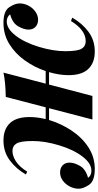

<svg xmlns="http://www.w3.org/2000/svg" viewBox="234 -832 585 1146"><g transform="rotate(-90 527.0 -258.5)"><path d="M855 -40Q921.4 -40 975.1 -127.9L995.1 -120.1Q961.4 -61 910.9 -23.4Q860.4 14.2 793 14.2Q725.6 14.2 688.7 -24.7Q651.9 -63.5 651.9 -142.1Q651.9 -197.8 669.9 -258.8H595.7L527.8 0H387.2L454.6 -258.8H384.3Q362.8 -187 321.5 -124.8Q280.3 -62.5 221.9 -24.2Q163.6 14.2 91.8 14.2Q20 14.2 -2.9 -20.3Q-25.9 -54.7 -25.9 -82Q-25.9 -109.4 -12.7 -135Q0.5 -160.6 22.7 -176.8Q44.9 -192.9 71.3 -192.9Q97.7 -192.9 113.8 -177.5Q129.9 -162.1 129.9 -135.7Q129.9 -109.4 110.8 -75Q91.8 -40.5 39.1 -25.9Q52.7 -5.9 82 -5.9Q125.5 -5.9 166.5 -59.6Q207.5 -113.3 233.2 -198.5Q258.8 -283.7 258.8 -356Q258.8 -428.2 244.1 -452.6Q229.5 -477.1 199.7 -477.1Q169.9 -477.1 137.5 -456.5Q105 -436 76.2 -389.2L59.1 -397Q92.8 -455.6 143.6 -493.2Q194.3 -530.8 261.7 -530.8Q329.1 -530.8 365.5 -492.2Q401.9 -453.6 401.9 -375Q401.9 -329.1 389.6 -278.8H460L522 -517.1Q610.4 -518.6 667 -530.8L601.1 -278.8H676.3Q699.2 -346.7 740.2 -403.8Q781.2 -460.9 837.6 -495.8Q894 -530.8 964.4 -530.8Q1034.7 -530.8 1057.4 -496.3Q1080.1 -461.9 1080.1 -434.6Q1080.1 -407.2 1066.9 -381.8Q1053.7 -356.4 1031 -340.3Q1008.3 -324.2 982.4 -324.2Q956.5 -324.2 940.2 -339.6Q923.8 -355 923.8 -381.3Q923.8 -407.7 942.9 -442.1Q961.9 -476.6 1015.1 -491.2Q999 -511.2 972.2 -511.2Q928.7 -511.2 887.5 -457.5Q846.2 -403.8 820.6 -318.6Q794.9 -233.4 794.9 -161.1Q794.9 -88.9 809.6 -64.5Q824.2 -40 855 -40Z"/></g></svg>

Font: PlayfairDisplay-BoldItalic
Style: Bold Italic
Weight: 700
Italic angle: -14.9847°
Designer: Claus Eggers Sørensen
Foundry: Claus Eggers Sørensen
Version: Version 1.002;PS 001.002;hotconv 1.0.70;makeotf.lib2.5.58329